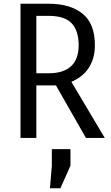

<svg xmlns="http://www.w3.org/2000/svg" viewBox="-20 -740 597 1030"><path d="M441 0 280 -282H175V0H90V-720H240Q357 -720 423 -666.5Q489 -613 489 -498Q489 -457 479 -425.5Q469 -394 452 -370Q435 -346 412 -329Q389 -312 363 -301L542 0ZM175 -655V-347H242Q320 -347 361 -384.5Q402 -422 402 -498Q402 -574 365 -614.5Q328 -655 239 -655ZM304 270H248L258 150V60H358V149Z"/></svg>

Font: Carrois Gothic SC
Style: Regular
Weight: 400
Designer: Ralph du Carrois
Foundry: Ralph du Carrois
Version: Version 1.002